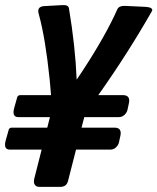

<svg xmlns="http://www.w3.org/2000/svg" viewBox="-48 -730 615 750"><path d="M-1.5 -231.4Q-1.5 -231.4 136.7 -231.4L147 -272.5H25.9Q22 -272.5 18.6 -272.9Q-1 -276.4 7.3 -307.6L16.1 -338.9Q17.6 -346.2 19.5 -351.1Q22.5 -358.4 31.7 -358.4H151.4Q149.4 -386.7 146 -419.9Q129.4 -580.6 104 -672.9Q103.5 -673.8 103.5 -674.8Q94.7 -703.6 123.5 -706.1L194.8 -710Q199.2 -710.4 203.1 -710Q219.2 -709.5 221.2 -698.2Q246.1 -549.8 251.5 -418.9Q262.7 -435.5 271.5 -448.7Q364.7 -590.3 410.6 -694.3Q417.5 -708 439.9 -707L522.9 -703.1Q529.3 -702.6 535.2 -701.2Q550.8 -696.3 545.4 -686.5Q450.7 -520.5 335.9 -358.4H433.1Q461.9 -357.9 455.6 -327.1L449.7 -299.8Q448.2 -293.9 444.3 -288.1Q433.1 -272.5 416.5 -272.5H281.2L270.5 -231.4H399.9Q428.7 -231 422.4 -200.2L416.5 -172.9Q415 -167 411.1 -161.1Q399.9 -145.5 383.3 -145.5H249L217.3 -21.5Q211.4 -0.5 188 0H105Q98.6 0 93.8 -2.9Q81.1 -11.2 85.4 -30.3L114.7 -145.5H-7.3Q-11.2 -145.5 -14.6 -146Q-34.2 -149.4 -25.9 -180.7L-17.1 -211.9Q-15.6 -219.2 -13.7 -224.1Q-10.7 -231.4 -1.5 -231.4Z"/></svg>

Font: Allan
Style: Bold
Weight: 700
Version: Version 1.005